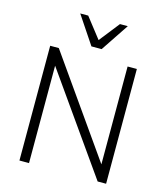

<svg xmlns="http://www.w3.org/2000/svg" viewBox="-136 -1058 1006 1162"><g transform="rotate(15 367.5 -477.5)"><path d="M96 0V-719H150L593 -89H581V-719H639V0H586L142 -630H156V0ZM338 -780 221 -955H271L370 -828L470 -955H519L402 -780Z"/></g></svg>

Font: Nunitoga
Style: Light
Weight: 300
Designer: Vernon Adams
Foundry: Vernon Adams
Version: Version 1.0